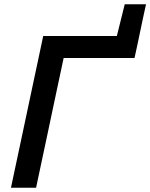

<svg xmlns="http://www.w3.org/2000/svg" viewBox="-20 -882 706 902"><path d="M31.5 0Q44 -58.5 55.5 -113Q67 -167.5 81.5 -235L132 -473Q146.5 -541.5 158.5 -597.2Q170.5 -653 183 -713H529L566 -862H666Q659 -831 652.5 -800.2Q646 -769.5 639.5 -738.5Q633 -707 626 -674Q619 -641 612 -609.5H279Q271.5 -574 263.5 -536.8Q255.5 -499.5 246.5 -457L199.5 -235Q185 -167.5 173.5 -113Q162 -58.5 149.5 0Z"/></svg>

Font: Commissioner Medium
Style: Italic
Weight: 500
Italic angle: -12°
Designer: Kostas Bartsokas
Foundry: Kostas Bartsokas
Version: Version 1.000; ttfautohint (v1.8.3)